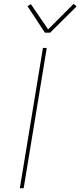

<svg xmlns="http://www.w3.org/2000/svg" viewBox="-20 -986 421 1006"><path d="M84 0 205 -735H225L104 0ZM215 -815 124 -954 142 -964 232 -832 366 -966 381 -952 243 -815Z"/></svg>

Font: Iosevka Aile Thin Oblique
Style: Regular
Weight: 100
Italic angle: -9°
Designer: Belleve Invis
Foundry: Belleve Invis
Version: Version 31.1.0; ttfautohint (v1.8.4)